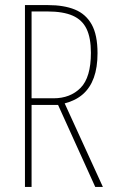

<svg xmlns="http://www.w3.org/2000/svg" viewBox="-20 -734 444 754"><path d="M169 -714Q231 -714 274 -696.5Q317 -679 340 -638Q363 -597 363 -525Q363 -469 348.5 -429Q334 -389 305.5 -364Q277 -339 234 -328L384 0H354L208 -322H104V0H78V-714ZM166 -689H104V-348H190Q256 -348 296.5 -389Q337 -430 337 -527Q337 -585 320 -620.5Q303 -656 265.5 -672.5Q228 -689 166 -689Z"/></svg>

Font: Noto Sans Khmer ExtraCondensed Thin
Style: Regular
Weight: 250
Width: 2
Designer: Danh Hong and the Monotype Design Team
Foundry: Monotype Imaging Inc.
Version: Version 2.004